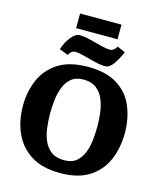

<svg xmlns="http://www.w3.org/2000/svg" viewBox="-133 -1011 931 1115"><g transform="rotate(15 332.5 -453.5)"><path d="M334 9Q226 9 158 -35Q90 -79 58 -152Q26 -225 26 -312Q26 -399 57.5 -471Q89 -543 157 -586Q225 -629 334 -629Q445 -629 512 -586Q579 -543 609 -471Q639 -399 639 -312Q639 -225 608.5 -152Q578 -79 511 -35Q444 9 334 9ZM338 -69Q385 -69 412 -92Q439 -115 453 -152Q467 -189 471 -231.5Q475 -274 475 -312Q475 -348 470 -389.5Q465 -431 450 -468Q435 -505 405.5 -528Q376 -551 328 -551Q282 -551 254.5 -528Q227 -505 213 -468Q199 -431 194.5 -389.5Q190 -348 190 -312Q190 -271 195 -228Q200 -185 215.5 -149Q231 -113 260.5 -91Q290 -69 338 -69ZM427 -658Q400 -658 363.5 -667Q327 -676 293 -685Q259 -694 239 -694Q227 -694 218.5 -687.5Q210 -681 206 -674Q202 -667 201 -665L148 -686Q163 -731 188.5 -762.5Q214 -794 239 -794Q267 -794 303 -785Q339 -776 373 -767Q407 -758 427 -758Q440 -758 449 -764Q458 -770 463 -777.5Q468 -785 469 -787L517 -766Q498 -721 475.5 -689.5Q453 -658 427 -658ZM208 -828V-916H457V-828Z"/></g></svg>

Font: Manuale ExtraBold
Style: Regular
Weight: 800
Version: Version 1.002